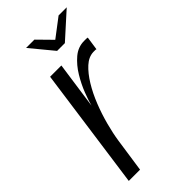

<svg xmlns="http://www.w3.org/2000/svg" viewBox="-207 -686 735 735"><g transform="rotate(-45 160.5 -319.0)"><path d="M19 0 88 -495H149L122 -305Q127 -325 139.5 -357.5Q152 -390 171.5 -422.5Q191 -455 217.5 -477.5Q244 -500 277 -500Q281 -500 287 -500Q293 -500 296 -499L288 -444Q286 -445 281.5 -445Q277 -445 272 -445Q246 -444 223 -423Q200 -402 179.5 -368.5Q159 -335 143 -294.5Q127 -254 116 -212.5Q105 -171 100 -137L80 0ZM177 -546 101 -638H146L202 -581L277 -638H321L219 -546Z"/></g></svg>

Font: Alumni Sans
Style: Italic
Weight: 400
Italic angle: -8°
Version: Version 1.016